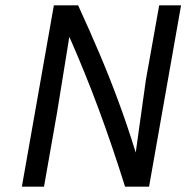

<svg xmlns="http://www.w3.org/2000/svg" viewBox="-20 -700 730 720"><path d="M62 0 182 -680H273Q317 -584 354.5 -495.5Q392 -407 425 -317.5Q458 -228 489 -128L527 -400L577 -680H659L539 0H449Q401 -153 350.5 -289.5Q300 -426 240 -562L194 -278L145 0Z"/></svg>

Font: Inria Sans
Style: Italic
Weight: 400
Italic angle: -10°
Designer: Black Foundry Team
Foundry: Black Foundry
Version: Version 1.2; ttfautohint (v1.8.3)